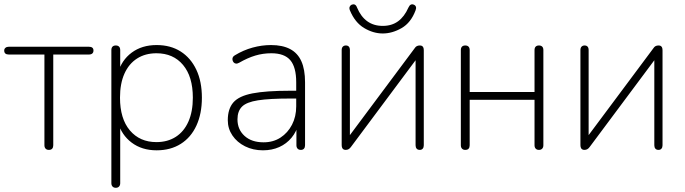

<svg xmlns="http://www.w3.org/2000/svg" viewBox="-23 -706 3255 912"><path d="M209 6Q199 6 193.5 0Q188 -6 188 -16V-447H19Q-3 -447 -3 -466Q-3 -474 3 -479Q9 -484 19 -484H399Q421 -484 421 -466Q421 -457 415.5 -452Q410 -447 399 -447H230V-16Q230 -6 225 0Q220 6 209 6Z M527 186Q517 186 511.5 180Q506 174 506 164V-468Q506 -479 511.5 -484.5Q517 -490 527 -490Q537 -490 542.5 -484.5Q548 -479 548 -468V-358H537Q554 -420 602.5 -456Q651 -492 721 -492Q787 -492 835 -461.5Q883 -431 909.5 -375Q936 -319 936 -242Q936 -166 910 -109.5Q884 -53 835.5 -22.5Q787 8 721 8Q651 8 602.5 -28.5Q554 -65 537 -126H548V164Q548 174 542.5 180Q537 186 527 186ZM720 -31Q773 -31 812 -56Q851 -81 872 -128.5Q893 -176 893 -242Q893 -342 846.5 -397.5Q800 -453 720 -453Q667 -453 628 -428Q589 -403 568 -356Q547 -309 547 -242Q547 -142 594 -86.5Q641 -31 720 -31Z M1226 8Q1179 8 1141 -11Q1103 -30 1081 -62.5Q1059 -95 1059 -135Q1059 -189 1085.5 -219.5Q1112 -250 1176.5 -262.5Q1241 -275 1354 -275H1395V-238H1356Q1257 -238 1202.5 -229.5Q1148 -221 1126.5 -199.5Q1105 -178 1105 -139Q1105 -91 1138.5 -60.5Q1172 -30 1229 -30Q1275 -30 1309.5 -52.5Q1344 -75 1364 -113.5Q1384 -152 1384 -201V-315Q1384 -387 1356 -420Q1328 -453 1266 -453Q1226 -453 1189.5 -442Q1153 -431 1113 -408Q1104 -403 1097.5 -404Q1091 -405 1087 -409.5Q1083 -414 1081.5 -420.5Q1080 -427 1082.5 -433Q1085 -439 1092 -443Q1133 -468 1177 -480Q1221 -492 1264 -492Q1319 -492 1355 -473Q1391 -454 1408.5 -415Q1426 -376 1426 -315V-16Q1426 -6 1421 0Q1416 6 1406 6Q1396 6 1390.5 0Q1385 -6 1385 -16V-121H1396Q1386 -81 1362 -52Q1338 -23 1303.5 -7.5Q1269 8 1226 8Z M1619 6Q1614 6 1609.5 4Q1605 2 1602.5 -3.5Q1600 -9 1600 -17V-468Q1600 -479 1605.5 -484.5Q1611 -490 1620 -490Q1629 -490 1634 -484.5Q1639 -479 1639 -468V-32H1615L1946 -476Q1951 -484 1957 -487Q1963 -490 1971 -490Q1977 -490 1981 -488Q1985 -486 1987.5 -481Q1990 -476 1990 -467V-16Q1990 -6 1985 0Q1980 6 1971 6Q1961 6 1956 0Q1951 -6 1951 -16V-452H1975L1644 -8Q1639 -1 1633 2.5Q1627 6 1619 6ZM1795 -547Q1750 -547 1706.5 -573Q1663 -599 1639 -657Q1635 -667 1638 -674Q1641 -681 1648 -684Q1656 -687 1662.5 -684Q1669 -681 1673 -670Q1691 -627 1721.5 -605Q1752 -583 1795 -583Q1838 -583 1868 -605Q1898 -627 1917 -670Q1922 -681 1928.5 -684Q1935 -687 1942 -684Q1950 -681 1952.5 -674Q1955 -667 1951 -657Q1929 -598 1884.5 -572.5Q1840 -547 1795 -547Z M2187 6Q2177 6 2171.5 0Q2166 -6 2166 -16V-468Q2166 -479 2171.5 -484.5Q2177 -490 2187 -490Q2197 -490 2202.5 -484.5Q2208 -479 2208 -468V-269H2516V-468Q2516 -479 2521.5 -484.5Q2527 -490 2537 -490Q2547 -490 2552.5 -484.5Q2558 -479 2558 -468V-16Q2558 -6 2552.5 0Q2547 6 2537 6Q2527 6 2521.5 0Q2516 -6 2516 -16V-232H2208V-16Q2208 -6 2203 0Q2198 6 2187 6Z M2753 6Q2748 6 2743.5 4Q2739 2 2736.5 -3.5Q2734 -9 2734 -17V-468Q2734 -479 2739.5 -484.5Q2745 -490 2754 -490Q2763 -490 2768 -484.5Q2773 -479 2773 -468V-32H2749L3080 -476Q3085 -484 3091 -487Q3097 -490 3105 -490Q3111 -490 3115 -488Q3119 -486 3121.5 -481Q3124 -476 3124 -467V-16Q3124 -6 3119 0Q3114 6 3105 6Q3095 6 3090 0Q3085 -6 3085 -16V-452H3109L2778 -8Q2773 -1 2767 2.5Q2761 6 2753 6Z"/></svg>

Font: Nunito ExtraLight
Style: Regular
Weight: 200
Designer: Vernon Adams
Foundry: Vernon Adams
Version: Version 3.602;April 4, 2023;FontCreator 14.0.0.2856 64-bit